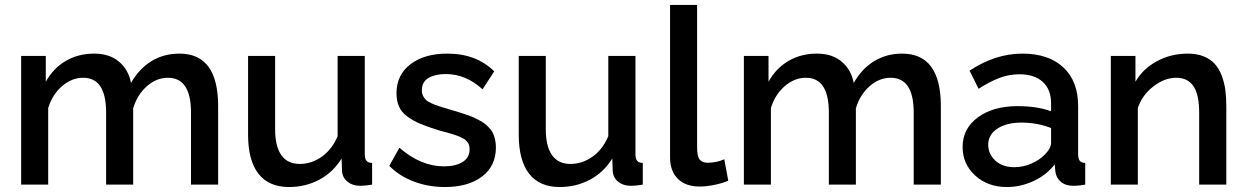

<svg xmlns="http://www.w3.org/2000/svg" viewBox="-20 -750 5063 780"><path d="M866.2 0H755.9V-293Q755.9 -434.1 662.1 -434.1Q615.7 -434.1 576.7 -399.7Q537.6 -365.2 521 -310.1V0H411.1V-293Q411.1 -434.1 317.9 -434.1Q271.5 -434.1 231.9 -399.9Q192.4 -365.7 175.8 -311V0H65.9V-522.9H166V-418Q196.8 -473.1 247.6 -502.7Q298.3 -532.2 362.8 -532.2Q424.8 -532.2 463.6 -499.3Q502.4 -466.3 512.2 -413.1Q545.4 -471.2 595.5 -501.7Q645.5 -532.2 709 -532.2Q866.2 -532.2 866.2 -318.8Z M987.8 -203.1V-522.9H1097.7V-225.1Q1097.7 -155.3 1123 -119.6Q1148.4 -84 1197.8 -84Q1245.6 -84 1287.4 -113.5Q1329.1 -143.1 1351.6 -196.8V-522.9H1461.9V-124Q1461.9 -105 1468.8 -96.7Q1475.6 -88.4 1491.7 -87.9V0Q1462.9 4.9 1442.9 4.9Q1412.6 4.9 1392.1 -11.5Q1371.6 -27.8 1369.6 -54.2L1367.7 -106Q1333 -49.8 1277.1 -20Q1221.2 9.8 1153.8 9.8Q1072.3 9.8 1030 -44.2Q987.8 -98.1 987.8 -203.1Z M1787.6 9.8Q1720.7 9.8 1661.9 -12.2Q1603 -34.2 1561.5 -76.2L1602.5 -149.9Q1689.5 -74.2 1783.7 -74.2Q1831.1 -74.2 1859.4 -92Q1887.7 -109.9 1887.7 -143.1Q1887.7 -150.9 1886.2 -157.7Q1884.8 -164.6 1880.6 -170.2Q1876.5 -175.8 1872.6 -179.9Q1868.7 -184.1 1860.6 -188.2Q1852.5 -192.4 1846.4 -195.1Q1840.3 -197.8 1828.6 -201.7Q1816.9 -205.6 1809.1 -207.8Q1801.3 -210 1785.9 -214.1Q1770.5 -218.3 1760.7 -221.2Q1714.8 -235.4 1686.3 -247.6Q1657.7 -259.8 1634.5 -276.9Q1611.3 -293.9 1601.1 -316.9Q1590.8 -339.8 1590.8 -371.1Q1590.8 -445.8 1647.5 -489Q1704.1 -532.2 1796.9 -532.2Q1915.5 -532.2 1987.8 -460L1940.4 -387.2Q1872.6 -449.2 1790.5 -449.2Q1749 -449.2 1721.4 -433.6Q1693.8 -418 1693.8 -382.8Q1693.8 -370.1 1698.7 -360.4Q1703.6 -350.6 1710.4 -344Q1717.3 -337.4 1733.2 -330.3Q1749 -323.2 1762 -319.1Q1774.9 -314.9 1800.8 -307.1Q1824.2 -300.3 1839.4 -295.7Q1854.5 -291 1873.8 -284.4Q1893.1 -277.8 1905 -272.5Q1917 -267.1 1931.2 -259.3Q1945.3 -251.5 1953.9 -243.9Q1962.4 -236.3 1971.2 -226.3Q1980 -216.3 1984.4 -205.3Q1988.8 -194.3 1991.7 -180.7Q1994.6 -167 1994.6 -150.9Q1994.6 -75.7 1938.5 -33Q1882.3 9.8 1787.6 9.8Z M2087.4 -203.1V-522.9H2197.3V-225.1Q2197.3 -155.3 2222.7 -119.6Q2248 -84 2297.4 -84Q2345.2 -84 2387 -113.5Q2428.7 -143.1 2451.2 -196.8V-522.9H2561.5V-124Q2561.5 -105 2568.4 -96.7Q2575.2 -88.4 2591.3 -87.9V0Q2562.5 4.9 2542.5 4.9Q2512.2 4.9 2491.7 -11.5Q2471.2 -27.8 2469.2 -54.2L2467.3 -106Q2432.6 -49.8 2376.7 -20Q2320.8 9.8 2253.4 9.8Q2171.9 9.8 2129.6 -44.2Q2087.4 -98.1 2087.4 -203.1Z M2702.1 -730H2812V-150.9Q2812 -113.8 2822.8 -101.3Q2833.5 -88.9 2854.5 -88.9Q2891.6 -88.9 2922.4 -103L2938.5 -16.1Q2914.6 -5.4 2881.8 1.2Q2849.1 7.8 2822.3 7.8Q2765.6 7.8 2733.9 -23.4Q2702.1 -54.7 2702.1 -110.8Z M3802.2 0H3691.9V-293Q3691.9 -434.1 3598.1 -434.1Q3551.8 -434.1 3512.7 -399.7Q3473.6 -365.2 3457 -310.1V0H3347.2V-293Q3347.2 -434.1 3253.9 -434.1Q3207.5 -434.1 3168 -399.9Q3128.4 -365.7 3111.8 -311V0H3002V-522.9H3102.1V-418Q3132.8 -473.1 3183.6 -502.7Q3234.4 -532.2 3298.8 -532.2Q3360.8 -532.2 3399.7 -499.3Q3438.5 -466.3 3448.2 -413.1Q3481.4 -471.2 3531.5 -501.7Q3581.5 -532.2 3645 -532.2Q3802.2 -532.2 3802.2 -318.8Z M3890.6 -152.8Q3890.6 -227.5 3952.6 -273.2Q4014.6 -318.8 4113.8 -318.8Q4193.4 -318.8 4250 -297.9V-331.1Q4250 -386.2 4216.3 -417.2Q4182.6 -448.2 4121.6 -448.2Q4079.6 -448.2 4040.5 -433.6Q4001.5 -418.9 3955.6 -389.2L3918.9 -462.9Q4022.9 -532.2 4133.8 -532.2Q4239.7 -532.2 4299.8 -476.3Q4359.9 -420.4 4359.9 -318.8V-124Q4359.9 -105.5 4366.5 -96.9Q4373 -88.4 4388.7 -87.9V0Q4362.3 4.9 4341.8 4.9Q4308.6 4.9 4289.8 -11.2Q4271 -27.3 4267.6 -51.8L4264.6 -82Q4231 -38.6 4178.5 -14.4Q4126 9.8 4070.8 9.8Q3992.7 9.8 3941.7 -36.9Q3890.6 -83.5 3890.6 -152.8ZM4223.6 -121.1Q4250 -147.5 4250 -169.9V-230Q4192.4 -252 4129.9 -252Q4069.3 -252 4032 -227.5Q3994.6 -203.1 3994.6 -162.1Q3994.6 -125 4023.2 -97.9Q4051.8 -70.8 4101.6 -70.8Q4135.7 -70.8 4168.9 -85Q4202.1 -99.1 4223.6 -121.1Z M4961.9 0H4851.6V-293Q4851.6 -365.7 4828.4 -399.9Q4805.2 -434.1 4758.8 -434.1Q4710.9 -434.1 4665.3 -398.7Q4619.6 -363.3 4602.5 -311V0H4492.7V-522.9H4592.8V-418Q4623 -470.7 4680.2 -501.5Q4737.3 -532.2 4805.7 -532.2Q4842.3 -532.2 4869.9 -521Q4897.5 -509.8 4914.8 -490.7Q4932.1 -471.7 4942.9 -443.6Q4953.6 -415.5 4957.8 -385.5Q4961.9 -355.5 4961.9 -318.8Z"/></svg>

Font: Rawline SemiBold
Style: Regular
Weight: 600
Designer: Matt McInerney, Pablo Impallari, Rodrigo Fuenzalida
Foundry: Matt McInerney, Pablo Impallari, Rodrigo Fuenzalida
Version: Version 4.020;PS 004.020;hotconv 1.0.88;makeotf.lib2.5.64775